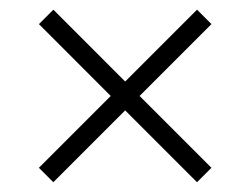

<svg xmlns="http://www.w3.org/2000/svg" viewBox="-20 -557 515 395"><path d="M385.3 -182.1 237.5 -329.9 89.7 -182.1 60 -211.8 207.8 -359.6 60.1 -507.4 89.8 -537.1 237.5 -389.3 385.3 -537.1 415 -507.4 267.2 -359.6 415 -211.8Z"/></svg>

Font: Vela Sans GX ExtLt
Style: Regular
Weight: 200
Designer: Principal design: Mikhail Sharanda - project Manrope.
Design modification: Ravid Balaliev
Foundry: Mikhail Sharanda
Version: Version 1.001